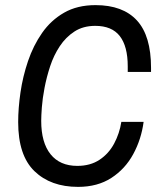

<svg xmlns="http://www.w3.org/2000/svg" viewBox="-20 -718 632 750"><path d="M285 12Q178 12 114.5 -49.5Q51 -111 51 -241Q51 -295 60 -357Q69 -419 89.5 -479.5Q110 -540 144.5 -589.5Q179 -639 230.5 -668.5Q282 -698 353 -698Q460 -698 515 -638Q570 -578 570 -453V-437H479V-459Q479 -537 448 -577Q417 -617 352 -617Q305 -617 271 -595Q237 -573 213.5 -537.5Q190 -502 176 -459.5Q162 -417 154 -375Q146 -333 143.5 -299Q141 -265 141 -246Q141 -161 177.5 -115.5Q214 -70 282 -70Q333 -70 369 -94Q405 -118 426 -157.5Q447 -197 454 -242H541Q532 -174 500.5 -116Q469 -58 415 -23Q361 12 285 12Z"/></svg>

Font: Archivo Narrow
Style: Italic
Weight: 400
Italic angle: -8°
Designer: Hector Gatti
Foundry: Omnibus-Type
Version: Version 3.002